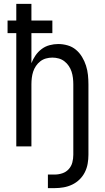

<svg xmlns="http://www.w3.org/2000/svg" viewBox="-20 -755 540 990"><path d="M227 215V145H262Q282 145 301.5 138.5Q321 132 334.5 117Q348 102 353 82.5Q358 63 358 43V-320Q358 -337 356 -353.5Q354 -370 349 -385.5Q344 -401 334.5 -415Q325 -429 312 -439Q299 -449 283 -453.5Q267 -458 250 -458Q233 -458 217 -453.5Q201 -449 188 -439Q175 -429 165.5 -415Q156 -401 151 -385.5Q146 -370 144 -353.5Q142 -337 142 -320V0H64V-584H19V-649H64V-735H142V-649H250V-584H142V-429Q150 -450 163 -469Q176 -488 194.5 -502Q213 -516 235.5 -522Q258 -528 280 -528Q305 -528 329 -521Q353 -514 371.5 -498.5Q390 -483 403 -461.5Q416 -440 423.5 -416.5Q431 -393 433.5 -368.5Q436 -344 436 -320V43Q436 66 432 89Q428 112 417.5 133Q407 154 390 170.5Q373 187 352 197Q331 207 308 211Q285 215 262 215Z"/></svg>

Font: Iosevka Fuck
Style: Regular
Weight: 400
Monospace: yes
Designer: Belleve Invis
Foundry: Belleve Invis
Version: Version 28.0.7; ttfautohint (v1.8.3)